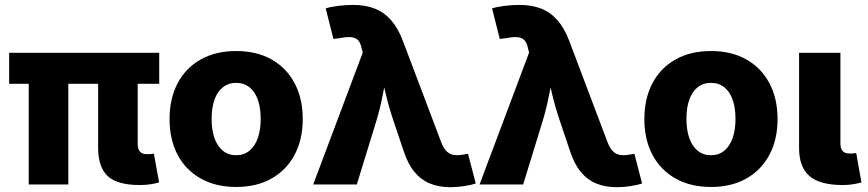

<svg xmlns="http://www.w3.org/2000/svg" viewBox="-20 -758 3566 789"><path d="M554.7 2.4Q461.9 2.4 422.6 -34.4Q383.3 -71.3 383.3 -149.9V-507.3H545.9V-166Q545.9 -145 555.2 -134.8Q564.5 -124.5 584.5 -124.5Q594.7 -124.5 601.3 -125Q607.9 -125.5 612.3 -127L633.8 -8.3Q622.1 -4.9 601.3 -1.2Q580.6 2.4 554.7 2.4ZM98.1 0V-507.3H260.7V0ZM17.6 -413.6V-541H634.3V-413.6Z M950.7 10.3Q866.2 10.3 804.4 -24.7Q742.7 -59.6 709.7 -122.3Q676.8 -185.1 676.8 -268.6Q676.8 -352.5 709.7 -415.5Q742.7 -478.5 804.4 -513.4Q866.2 -548.3 950.7 -548.3Q1035.2 -548.3 1096.4 -513.4Q1157.7 -478.5 1190.9 -415.5Q1224.1 -352.5 1224.1 -268.6Q1224.1 -185.1 1190.9 -122.3Q1157.7 -59.6 1096.4 -24.7Q1035.2 10.3 950.7 10.3ZM950.7 -120.1Q982.4 -120.1 1005.1 -138.7Q1027.8 -157.2 1039.6 -190.9Q1051.3 -224.6 1051.3 -269.5Q1051.3 -314.9 1039.6 -348.1Q1027.8 -381.3 1005.1 -399.4Q982.4 -417.5 950.7 -417.5Q918.5 -417.5 895.8 -399.4Q873 -381.3 861.3 -348.1Q849.6 -314.9 849.6 -269.5Q849.6 -224.6 861.3 -190.9Q873 -157.2 895.8 -138.7Q918.5 -120.1 950.7 -120.1Z M1267.1 0 1470.7 -542 1466.3 -558.6Q1461.9 -581.5 1451.7 -592.5Q1441.4 -603.5 1422.9 -605.2Q1404.3 -606.9 1375.5 -601.1L1350.1 -598.1L1318.4 -723.6Q1338.9 -730 1369.9 -733.9Q1400.9 -737.8 1431.2 -737.8Q1481.4 -737.8 1520 -722.7Q1558.6 -707.5 1587.2 -675Q1615.7 -642.6 1635.7 -589.8L1793.5 -172.4Q1802.7 -148.9 1814.9 -136.7Q1827.1 -124.5 1843.5 -121.6Q1859.9 -118.7 1879.9 -122.1L1903.3 -126L1935.1 -3.9Q1916 2.4 1887.5 6.8Q1858.9 11.2 1830.1 11.2Q1783.2 11.2 1746.6 -3.9Q1710 -19 1682.9 -51.8Q1655.8 -84.5 1638.7 -137.7L1596.7 -262.2Q1578.6 -315.9 1565.7 -369.9Q1552.7 -423.8 1539.6 -484.9H1576.7Q1563.5 -424.3 1553.2 -370.1Q1543 -315.9 1526.9 -262.2L1446.3 0Z M1950.7 0 2154.3 -542 2149.9 -558.6Q2145.5 -581.5 2135.3 -592.5Q2125 -603.5 2106.4 -605.2Q2087.9 -606.9 2059.1 -601.1L2033.7 -598.1L2002 -723.6Q2022.5 -730 2053.5 -733.9Q2084.5 -737.8 2114.7 -737.8Q2165 -737.8 2203.6 -722.7Q2242.2 -707.5 2270.8 -675Q2299.3 -642.6 2319.3 -589.8L2477.1 -172.4Q2486.3 -148.9 2498.5 -136.7Q2510.7 -124.5 2527.1 -121.6Q2543.5 -118.7 2563.5 -122.1L2586.9 -126L2618.7 -3.9Q2599.6 2.4 2571 6.8Q2542.5 11.2 2513.7 11.2Q2466.8 11.2 2430.2 -3.9Q2393.6 -19 2366.5 -51.8Q2339.4 -84.5 2322.3 -137.7L2280.3 -262.2Q2262.2 -315.9 2249.3 -369.9Q2236.3 -423.8 2223.1 -484.9H2260.3Q2247.1 -424.3 2236.8 -370.1Q2226.6 -315.9 2210.4 -262.2L2129.9 0Z M2901.9 10.3Q2817.4 10.3 2755.6 -24.7Q2693.8 -59.6 2660.9 -122.3Q2627.9 -185.1 2627.9 -268.6Q2627.9 -352.5 2660.9 -415.5Q2693.8 -478.5 2755.6 -513.4Q2817.4 -548.3 2901.9 -548.3Q2986.3 -548.3 3047.6 -513.4Q3108.9 -478.5 3142.1 -415.5Q3175.3 -352.5 3175.3 -268.6Q3175.3 -185.1 3142.1 -122.3Q3108.9 -59.6 3047.6 -24.7Q2986.3 10.3 2901.9 10.3ZM2901.9 -120.1Q2933.6 -120.1 2956.3 -138.7Q2979 -157.2 2990.7 -190.9Q3002.4 -224.6 3002.4 -269.5Q3002.4 -314.9 2990.7 -348.1Q2979 -381.3 2956.3 -399.4Q2933.6 -417.5 2901.9 -417.5Q2869.6 -417.5 2846.9 -399.4Q2824.2 -381.3 2812.5 -348.1Q2800.8 -314.9 2800.8 -269.5Q2800.8 -224.6 2812.5 -190.9Q2824.2 -157.2 2846.9 -138.7Q2869.6 -120.1 2901.9 -120.1Z M3442.9 2.4Q3349.6 2.4 3306.6 -34.4Q3263.7 -71.3 3263.7 -149.9V-541H3433.6V-168.5Q3433.6 -147.5 3442.9 -137.2Q3452.1 -127 3472.2 -127Q3482.4 -127 3488.3 -127.7Q3494.1 -128.4 3498.5 -129.4L3520 -8.3Q3507.8 -4.9 3488 -1.2Q3468.3 2.4 3442.9 2.4Z"/></svg>

Font: Inter 17pt ExtraBold
Style: Regular
Weight: 800
Version: Version 4.001;git-66647c0bb